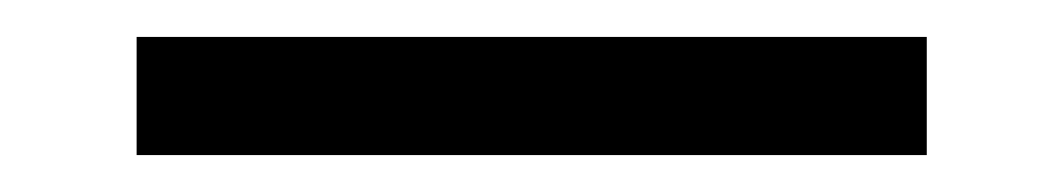

<svg xmlns="http://www.w3.org/2000/svg" viewBox="-20 -338 576 104"><path d="M54 -254H482V-318H54Z"/></svg>

Font: Charger Static
Style: Regular
Weight: 1000
Designer: Jasper
Foundry: KineticPlasma Fonts/Cannot Into Space Fonts
Version: Version 1.1